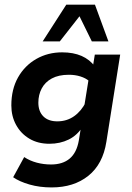

<svg xmlns="http://www.w3.org/2000/svg" viewBox="-20 -639 577 840"><path d="M205.8 181Q153.6 181 109.5 168.4Q65.3 155.7 37.6 136.4L85.8 48.2Q110.8 64.6 140.9 72.6Q171 80.6 203.4 80.6Q254.4 80.6 285 54.7Q315.7 28.8 324.9 -24.8L336.9 -98.9L344.7 -89.1Q318.9 -47.2 280.7 -28.6Q242.6 -10 196.4 -10Q145.8 -10 108.5 -32.3Q71.1 -54.6 50.4 -92.6Q29.6 -130.6 29.6 -177.6Q29.6 -248.4 58.9 -300.3Q88.2 -352.2 138.8 -381.1Q189.4 -410 251.8 -410Q301 -410 336.9 -394.3Q372.8 -378.5 395.5 -347.8L384.2 -334.4L394.8 -400H505.8L445.4 -18.7Q430.1 79.2 366.5 130.1Q302.9 181 205.8 181ZM230.7 -108.1Q272.3 -108.1 304.2 -130.6Q336 -153 356 -193.1L345.2 -152.6L370.2 -308.1L369.4 -284.8Q354.9 -297.3 331.7 -304.6Q308.4 -311.9 281.3 -311.9Q236.5 -311.9 206.8 -295.8Q177.2 -279.8 162.5 -252Q147.8 -224.2 147.8 -189.8Q147.8 -152 169.4 -130.1Q191.1 -108.1 230.7 -108.1ZM166.6 -457.8 270 -618.6H395.4L454.4 -457.8H381.8L327.8 -567.8L241.6 -457.8Z"/></svg>

Font: Rokkitt SemiBold
Style: Italic
Weight: 600
Italic angle: -9°
Designer: Vernon Adams
Foundry: Vernon Adams
Version: Version 3.103